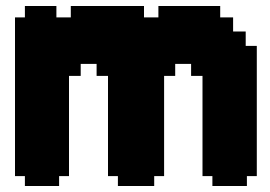

<svg xmlns="http://www.w3.org/2000/svg" viewBox="-20 -620 900 640"><path d="M460 -562H508V-600H714V-562H757V-515H799V-467H836V-33H803V0H688V-33H655V-367H617V-407H564V-367H527V-33H494V0H373V-33H340V-367H302V-407H249V-367H210V-33H177V0H63V-33H30V-562H63V-600H168V-562H216V-600H460Z"/></svg>

Font: DNF Bit Bit TTF
Style: Regular
Weight: 400
Designer: Kim So-Yeon
Foundry: NEOPLE Inc.
Version: Version 1.000;September 28, 2022;FontCreator 14.0.0.2872 64-